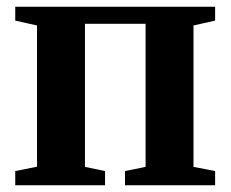

<svg xmlns="http://www.w3.org/2000/svg" viewBox="-20 -553 688 573"><path d="M25.5 0V-42.5L90.5 -55.5V-477L25.5 -491.5V-533H622V-491.5L557.5 -477V-55L622 -42.5V0H353V-42.5L414.5 -55V-482H233.5V-55L293.5 -42.5V0Z"/></svg>

Font: Merriweather 72pt
Style: Bold
Weight: 700
Version: Version 2.100